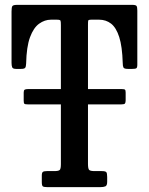

<svg xmlns="http://www.w3.org/2000/svg" viewBox="-20 -770 612 790"><path d="M152 -21V-47.5Q152 -60 156.8 -63Q161.5 -66 173 -66H203Q221 -66 225.8 -70.8Q230.5 -75.5 230.5 -94.5V-340.5H95Q83 -340.5 80.2 -343.2Q77.5 -346 77.5 -356V-389Q77.5 -398 81.2 -400.8Q85 -403.5 95.5 -403.5H230.5V-667Q230.5 -680.5 229 -684.8Q227.5 -689 214 -689H189.5Q164 -689 141 -672.5Q118 -656 103.5 -616.8Q89 -577.5 87.5 -508Q87 -495.5 83.5 -491Q80 -486.5 66.5 -486.5H46Q33 -486.5 30.2 -493Q27.5 -499.5 27.5 -511.5V-723Q27.5 -740 31 -745Q34.5 -750 51 -750H524Q538.5 -750 541.8 -745.5Q545 -741 545 -726.5V-504Q545 -492 541 -489.2Q537 -486.5 524.5 -486.5H506Q491 -486.5 488 -492.2Q485 -498 485 -510.5Q483 -579 470.5 -617.8Q458 -656.5 437 -672.8Q416 -689 388 -689H356Q343.5 -689 342.8 -684.8Q342 -680.5 342 -667.5V-403.5H480.5Q491.5 -403.5 494.2 -401Q497 -398.5 497 -389V-357.5Q497 -348 494.2 -344.2Q491.5 -340.5 479 -340.5H342V-96.5Q342 -76.5 346.5 -71.2Q351 -66 370 -66H398.5Q414 -66 417.5 -61.5Q421 -57 421 -41.5V-22Q421 -6.5 413.5 -3.2Q406 0 392 0H175.5Q160.5 0 156.2 -3.2Q152 -6.5 152 -21Z"/></svg>

Font: Besley* Condensed Medium
Style: Regular
Weight: 500
Width: 3
Designer: Owen Earl
Foundry: indestructible type*
Version: Version 3.000; ttfautohint (v1.8.3)